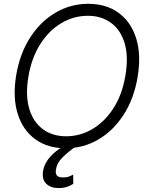

<svg xmlns="http://www.w3.org/2000/svg" viewBox="-20 -757 766 993"><path d="M319.8 9.8Q227.1 9.8 162.8 -36.6Q98.6 -83 71.8 -167.7Q44.9 -252.4 63.5 -366.7Q82.5 -480 136.2 -563.2Q189.9 -646.5 267.8 -691.9Q345.7 -737.3 436.5 -737.3Q529.3 -737.3 593.3 -690.7Q657.2 -644 684.1 -559.3Q710.9 -474.6 691.9 -359.9Q673.3 -247.1 619.6 -163.8Q565.9 -80.6 488.5 -35.4Q411.1 9.8 319.8 9.8ZM321.8 -52.2Q395 -52.2 458.7 -90.1Q522.5 -127.9 567.6 -198.7Q612.8 -269.5 628.9 -368.2Q645 -465.3 624.5 -533.7Q604 -602.1 554.4 -638.7Q504.9 -675.3 434.6 -675.3Q361.3 -675.3 297.4 -637.5Q233.4 -599.6 188.2 -528.8Q143.1 -458 126.5 -358.4Q110.8 -262.2 131.6 -193.6Q152.3 -125 202.1 -88.6Q252 -52.2 321.8 -52.2ZM283.7 215.8Q242.2 215.8 218.8 192.9Q195.3 169.9 203.1 125.5Q207.5 99.6 223.4 75Q239.3 50.3 268.1 26.9Q296.9 3.4 339.4 -18.1L369.1 2Q331.1 29.8 303 57.4Q274.9 85 269.5 118.7Q265.6 139.6 274.2 150.4Q282.7 161.1 306.2 160.6Q322.8 161.1 335.4 156.5Q348.1 151.9 358.4 146L358.9 193.8Q344.7 203.1 325.9 209.5Q307.1 215.8 283.7 215.8Z"/></svg>

Font: Inter Tight Light
Style: Italic
Weight: 300
Italic angle: -9.39999°
Designer: Rasmus Andersson
Foundry: rsms
Version: Version 3.004